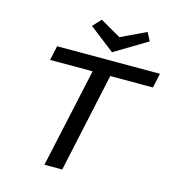

<svg xmlns="http://www.w3.org/2000/svg" viewBox="-124 -969 972 1073"><g transform="rotate(15 362.0 -433.0)"><path d="M622 -818 434 -705 288 -818 332 -866 452 -797 597 -866ZM724 -658 706 -574H459L335 0H232L357 -574H111L129 -658Z"/></g></svg>

Font: EauTestInfant Semibold
Style: Italic
Weight: 600
Italic angle: -12°
Designer: Christian Thalmann (Catharsis Fonts)
Version: Version 0.001;PS 000.001;hotconv 1.0.88;makeotf.lib2.5.64775